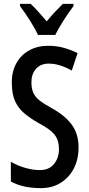

<svg xmlns="http://www.w3.org/2000/svg" viewBox="-20 -960 460 990"><path d="M385 -200Q385 -138 360.5 -91Q336 -44 292.5 -17Q249 10 190 10Q146 10 108 2Q70 -6 36 -24V-126Q71 -105 111.5 -94Q152 -83 186 -83Q233 -83 258.5 -114.5Q284 -146 284 -190Q284 -221 274.5 -243.5Q265 -266 242 -285Q219 -304 178 -326Q136 -350 105 -376Q74 -402 57.5 -439Q41 -476 41 -532Q40 -589 63.5 -632.5Q87 -676 130 -700Q173 -724 229 -724Q272 -724 310.5 -713Q349 -702 380 -686L350 -596Q287 -632 232 -632Q189 -632 165.5 -605Q142 -578 142 -537Q142 -504 151.5 -482Q161 -460 184 -442Q207 -424 249 -401Q317 -363 351 -316Q385 -269 385 -200ZM176 -780Q161 -812 134.5 -854Q108 -896 83 -929V-940H138Q156 -924 177.5 -899.5Q199 -875 221 -850Q245 -879 262.5 -897.5Q280 -916 304 -940H359V-929Q344 -909 326 -882.5Q308 -856 292 -829Q276 -802 265 -780Z"/></svg>

Font: Noto Sans Georgian ExtraCondensed Medium
Style: Regular
Weight: 500
Width: 2
Designer: Monotype Design Team, Akaki Razmadze
Foundry: Google LLC
Version: Version 2.005; ttfautohint (v1.8.4.7-5d5b)